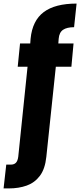

<svg xmlns="http://www.w3.org/2000/svg" viewBox="-81 -799 448 1073"><path d="M-61 254 -46 121H-21Q-2 121 8 110.5Q18 100 21 77L73 -426H18L31 -556H88L90 -583Q100 -684 163.5 -731.5Q227 -779 347 -779L333 -647Q293 -647 271.5 -632.5Q250 -618 247 -583L245 -556H330L318 -426H231L178 77Q171 145 142 183.5Q113 222 68.5 238Q24 254 -32 254Z"/></svg>

Font: Rethink Sans ExtraBold
Style: Regular
Weight: 800
Designer: The Rethink Sans project authors (Hans Thiessen). DM Sans designed by Colophon Foundry.
Foundry: Rethink Communications LLC
Version: Version 1.001